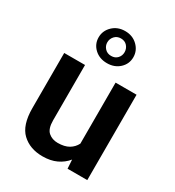

<svg xmlns="http://www.w3.org/2000/svg" viewBox="-191 -906 939 1029"><g transform="rotate(30 279.0 -391.5)"><path d="M380.4 0 377 -54.7Q352.5 -24.4 315.9 -7.3Q279.3 9.8 230 9.8Q151.9 9.8 103.3 -36.1Q54.7 -82 54.7 -187V-528.3H183.6V-186Q183.6 -133.8 207 -113.5Q230.5 -93.3 264.6 -93.3Q307.1 -93.3 333.3 -108.9Q359.4 -124.5 372.6 -150.9V-528.3H502.4V0ZM172.4 -693.4Q172.4 -734.4 202.9 -763.9Q233.4 -793.5 279.8 -793.5Q326.2 -793.5 356.7 -763.9Q387.2 -734.4 387.2 -693.4Q387.2 -651.9 356.7 -623.5Q326.2 -595.2 279.8 -595.2Q233.4 -595.2 202.9 -623.5Q172.4 -651.9 172.4 -693.4ZM226.1 -693.4Q226.1 -671.9 241 -656Q255.9 -640.1 279.8 -640.1Q304.2 -640.1 318.6 -655.8Q333 -671.4 333 -693.4Q333 -715.3 318.6 -731.7Q304.2 -748 279.8 -748Q255.9 -748 241 -731.7Q226.1 -715.3 226.1 -693.4Z"/></g></svg>

Font: Vazirmatn RD UI FD SemiBold
Style: Regular
Weight: 600
Designer: Saber Rastikerdar
Foundry: Saber Rastikerdar
Version: Version 33.003